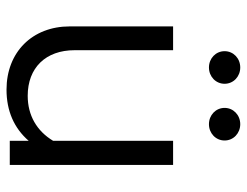

<svg xmlns="http://www.w3.org/2000/svg" viewBox="-104 -643 757 589"><g transform="rotate(90 274.5 -348.5)"><path d="M187 -611C215 -611 237 -632 237 -659C237 -686 215 -707 187 -707C159 -707 137 -686 137 -659C137 -632 159 -611 187 -611ZM361 -611C389 -611 411 -632 411 -659C411 -686 389 -707 361 -707C333 -707 311 -686 311 -659C311 -632 333 -611 361 -611ZM255 10C320 10 373 -13 412 -58V0H486V-501H412V-133C382 -83 334 -55 274 -55C188 -55 134 -110 134 -199V-501H61V-184C61 -69 140 10 255 10Z"/></g></svg>

Font: Red Hat Display
Style: Regular
Weight: 400
Designer: Pentagram, MCKL
Foundry: Pentagram, MCKL
Version: Version 1.023